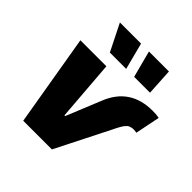

<svg xmlns="http://www.w3.org/2000/svg" viewBox="-204 -925 1076 1076"><g transform="rotate(45 334.5 -386.5)"><path d="M51.1 -545.5H257.1L285.5 -184.7H291.2L376.4 -393.5Q441.1 -552.6 616.5 -552.6Q649.9 -552.6 669 -548.3L639.2 -400.6Q627.8 -403.4 615.1 -403.4Q605.8 -403.4 598.2 -401.3Q590.6 -399.1 584.9 -396.8Q579.2 -394.5 572.8 -387.4Q566.4 -380.3 562.5 -375.5Q558.6 -370.7 551.7 -358.1Q544.7 -345.5 541 -338.1Q537.3 -330.6 528.4 -312.5L370.7 0H143.5ZM345.9 -613.6H216.6L137.1 -772.7H304.7ZM534.8 -613.6H409.1L367.2 -772.7H525.6Z"/></g></svg>

Font: Karasuma Gothic
Style: Italic
Weight: 900
Italic angle: -9.39999°
Designer: Rasmus Andersson / Ryoko Nishizuka
Foundry: Genbu
Version: Version 1.00